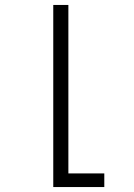

<svg xmlns="http://www.w3.org/2000/svg" viewBox="-20 -540 540 775"><path d="M195 215V-520H256V160H401V215Z"/></svg>

Font: Iosevka Fixed Light
Style: Regular
Weight: 300
Monospace: yes
Designer: Belleve Invis
Foundry: Belleve Invis
Version: Version 32.3.0